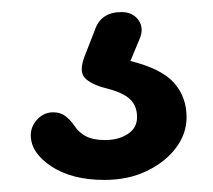

<svg xmlns="http://www.w3.org/2000/svg" viewBox="-20 -65 353 318"><path d="M153 233Q99 233 65 210.5Q31 188 31 159Q31 144 42 132.5Q53 121 68 121Q80 121 88 127Q96 133 103 143Q110 154 122 160.5Q134 167 154 167Q176 167 191.5 157Q207 147 207 129Q207 110 195 99Q183 88 155 81Q131 75 120.5 64Q110 53 121 26L137 -15Q147 -45 181 -45Q200 -45 209.5 -31.5Q219 -18 211 0L196 36Q248 49 268.5 72.5Q289 96 289 129Q289 157 271 180.5Q253 204 222.5 218.5Q192 233 153 233Z"/></svg>

Font: Comfortaa
Style: Regular
Weight: 400
Designer: Johan Aakerlund
Foundry: Johan Aakerlund
Version: Version 3.104; ttfautohint (v1.8.1.43-b0c9)